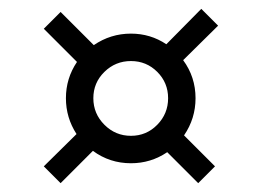

<svg xmlns="http://www.w3.org/2000/svg" viewBox="-20 -503 592 434"><path d="M117 -89 79 -127 153 -200Q129 -237 129 -281Q129 -326 154 -363L79 -438L117 -476L192 -401Q230 -427 276 -427Q320 -427 356 -403L435 -483L473 -445L394 -367Q422 -329 422 -281Q422 -235 396 -197L466 -127L428 -89L358 -159Q321 -134 276 -134Q228 -134 190 -162ZM276 -196Q311 -196 335.5 -221Q360 -246 360 -281Q360 -316 335.5 -340.5Q311 -365 276 -365Q241 -365 216 -340.5Q191 -316 191 -281Q191 -246 216 -221Q241 -196 276 -196Z"/></svg>

Font: Mate
Style: Regular
Weight: 400
Designer: Eduardo Rodriguez Tunni
Foundry: Eduardo Rodriguez Tunni
Version: Version 1.003; ttfautohint (v1.8.4.7-5d5b);gftools[0.9.24]